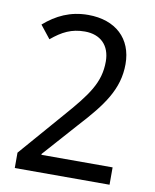

<svg xmlns="http://www.w3.org/2000/svg" viewBox="-82 -787 684 850"><g transform="rotate(10 260.0 -362.0)"><path d="M469 0V-78H149V-82L286 -236C386 -345 446 -425 446 -538C446 -652 370 -724 246 -724C166 -724 104 -694 49 -646L95 -588C143 -628 184 -649 244 -649C314 -649 358 -607 358 -534C358 -439 312 -378 213 -265L43 -69V0Z"/></g></svg>

Font: Noto Sans Lao UI SemCond
Style: Regular
Weight: 400
Width: 4
Designer: Monotype Design Team
Foundry: Monotype Imaging Inc.
Version: Version 2.000